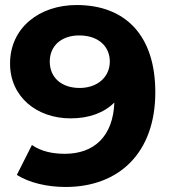

<svg xmlns="http://www.w3.org/2000/svg" viewBox="-20 -732 677 764"><path d="M285 -712C137 -712 20 -622 20 -479C20 -347 126 -261 261 -261C334 -261 394 -283 435 -324C430 -189 354 -120 238 -120C190 -120 145 -129 107 -155L47 -36C96 -5 167 12 241 12C453 12 598 -123 598 -365C598 -591 479 -712 285 -712ZM297 -382C225 -382 178 -423 178 -487C178 -551 226 -591 295 -591C372 -591 417 -547 417 -487C417 -426 368 -382 297 -382Z"/></svg>

Font: AWKNG-Font
Style: Bold
Weight: 700
Designer: Awakening Church
Foundry: Awakening Church
Version: Version 1.700;PS 001.700;hotconv 1.0.88;makeotf.lib2.5.64775